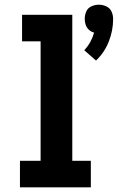

<svg xmlns="http://www.w3.org/2000/svg" viewBox="-20 -798 502 818"><path d="M389 -540Q425 -574 443.5 -621Q462 -668 462 -717Q462 -734 455 -749Q448 -764 432.5 -771Q417 -778 401 -778Q385 -778 369.5 -771Q354 -764 347.5 -749Q341 -734 341 -717Q341 -705 345 -692.5Q349 -680 359 -671Q369 -662 381 -659Q375 -638 364.5 -619Q354 -600 339 -584ZM65 0H367V-113H288V-735H74V-622H153V-113H65Z"/></svg>

Font: Iosevka Sparkle Extrabold
Style: Regular
Weight: 800
Designer: Belleve Invis
Foundry: Belleve Invis
Version: Version 4.5.0; ttfautohint (v1.8.3)